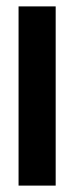

<svg xmlns="http://www.w3.org/2000/svg" viewBox="-20 -580 232 600"><path d="M38 0V-560H154V0Z"/></svg>

Font: Tektur Condensed Medium
Style: Regular
Weight: 500
Width: 3
Designer: Adam Jagosz
Foundry: Adam Jagosz
Version: Version 1.005;gftools[0.9.30]